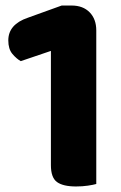

<svg xmlns="http://www.w3.org/2000/svg" viewBox="-20 -666 436 694"><path d="M328 -153H164V-482L55 -445Q39 -454 24.5 -471.5Q10 -489 10 -520Q10 -578 81 -602L203 -646H239Q280 -646 304 -621.5Q328 -597 328 -556ZM164 -277H328V-1Q318 2 298 5Q278 8 255 8Q208 8 186 -8Q164 -24 164 -69Z"/></svg>

Font: Baloo Tamma 2 ExtraBold
Style: Regular
Weight: 800
Designer: Divya Kowshik, Shuchita Grover and Ek Type
Foundry: Ek Type
Version: Version 1.700